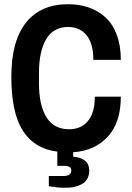

<svg xmlns="http://www.w3.org/2000/svg" viewBox="-20 -713 627 914"><path d="M304.1 -692.9Q358.8 -692.9 403.8 -677Q448.7 -661.2 482.8 -629.7Q516.9 -598.2 536.1 -546.7Q555.2 -495.2 555.2 -427.9H424.4Q424.4 -505.2 392.3 -545Q360.1 -584.7 304.1 -584.7Q235 -584.7 200.3 -527.2Q165.5 -469.6 165.5 -364.9V-315.8Q165.5 -211.6 201.3 -154.6Q237.2 -97.7 308.9 -97.7Q365.8 -97.7 398.6 -136.8Q431.4 -175.9 431.4 -252.8H555.2Q555.2 -129.9 493.3 -62.6Q431.4 4.8 328.4 11.7V33Q404.9 39.1 404.9 99.5Q404.9 119 397.5 134Q390.1 149 378.8 157.5Q367.5 165.9 352.1 171.4Q336.7 176.8 323.2 178.8Q309.7 180.7 281.3 180.7Q252.8 180.7 212.4 173.3V124.7H282.8Q319.3 124.7 319.3 99.5Q319.3 87.3 311.7 81.9Q304.1 76.5 285.4 76.5H252.8V8.7Q143.4 -4.8 88.6 -91Q33.9 -177.2 33.9 -347.3Q33.9 -517.4 103.6 -605.1Q173.3 -692.9 304.1 -692.9Z"/></svg>

Font: Puralecka Narrow
Style: Bold
Weight: 700
Designer: Hector Gatti, Marcela Romero, Pablo Cosgaya and Nicolas Silva
Version: Version 1.004;PS 001.004;hotconv 1.0.70;makeotf.lib2.5.58329